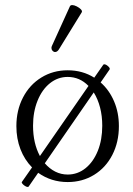

<svg xmlns="http://www.w3.org/2000/svg" viewBox="-20 -699 520 749"><path d="M128.9 -24.9 91.8 28.8Q90.3 30.3 87.9 30.3Q83.5 30.3 77.4 26.4Q71.3 22.5 67.4 17.8Q63.5 13.2 65.4 10.7L105 -45.9Q75.7 -75.7 59.8 -116.9Q43.9 -158.2 43.9 -207Q43.9 -269 69.8 -318.8Q95.7 -368.7 141.4 -396.7Q187 -424.8 244.1 -424.8Q302.2 -424.8 347.7 -396L382.8 -446.3Q384.3 -448.2 386.7 -448.2Q393.1 -448.2 401.6 -440.7Q410.2 -433.1 407.7 -428.2L372.6 -377.4Q406.2 -347.7 425 -303.7Q443.8 -259.8 443.8 -207Q443.8 -144.5 418.2 -94.7Q392.6 -44.9 346.9 -16.8Q301.3 11.2 244.1 11.2Q179.7 11.2 128.9 -24.9ZM135.7 -90.3 325.2 -363.8Q291 -398.9 244.1 -398.9Q205.6 -398.9 174.8 -374.3Q144 -349.6 126.5 -306.2Q108.9 -262.7 108.9 -208.5Q108.9 -140.1 135.7 -90.3ZM244.1 -18.1Q282.7 -18.1 313.5 -42.7Q344.2 -67.4 361.6 -110.6Q378.9 -153.8 378.9 -208.5Q378.9 -246.6 370.4 -279.5Q361.8 -312.5 345.7 -338.4L154.8 -62Q172.9 -41 195.6 -29.5Q218.3 -18.1 244.1 -18.1ZM194.8 -496.1Q189.5 -496.1 185.1 -500.7Q180.7 -505.4 180.7 -511.7Q180.7 -516.1 182.6 -520L252.9 -674.8Q255.4 -679.2 261.7 -679.2Q269 -679.2 279.3 -674.1Q289.6 -668.9 295.7 -662.4Q301.8 -655.8 298.8 -650.9L209.5 -505.9Q203.1 -496.1 194.8 -496.1Z"/></svg>

Font: JuniusX Light
Style: Regular
Weight: 300
Designer: Peter S. Baker
Foundry: Briery Creek Software
Version: Version 1.008